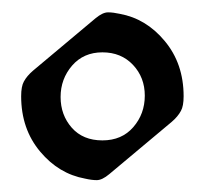

<svg xmlns="http://www.w3.org/2000/svg" viewBox="-20 -777 335 314"><path d="M197.5 -670.9Q178.2 -691.4 147.5 -691.4Q116.7 -691.4 97.9 -669.7Q79.1 -647.9 79.1 -618.4Q79.1 -588.9 97.4 -568.1Q115.7 -547.4 147.5 -547.4Q179.2 -547.4 198 -569.1Q216.8 -590.8 216.8 -620.6Q216.8 -650.4 197.5 -670.9ZM156.7 -756.8Q165 -756.8 175.8 -754.4Q218.8 -746.6 249 -710.4Q280.3 -673.3 280.3 -619.6Q280.3 -603.5 275.9 -595.7Q271 -586.4 260.7 -577.6L158.7 -492.2Q147 -482.4 138.2 -482.4Q129.9 -482.4 119.1 -484.9Q76.2 -492.7 45.9 -528.8Q14.6 -565.9 14.6 -619.6Q14.6 -635.7 19 -643.6Q23.9 -652.8 34.2 -661.6L136.2 -747.1Q147.9 -756.8 156.7 -756.8Z"/></svg>

Font: Gothica
Style: Book
Weight: 400
Designer: Wojciech Kalinowski "wmk69" (wmk69@o2.pl)
Foundry: Wojciech Kalinowski "wmk69" (wmk69@o2.pl)
Version: Version 2.1.0; 2021-05-14